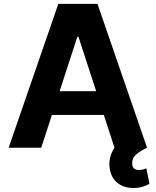

<svg xmlns="http://www.w3.org/2000/svg" viewBox="-20 -747 788 971"><path d="M188.6 0H23.8L274.9 -727.3H473L723.7 0H558.9L505 -165.8H242.5ZM281.6 -285.9H466.3L376.8 -561.1H371.1ZM654.8 203.8Q607.6 203.8 575.8 179.5Q544 155.2 535.9 110.1Q527.3 66.8 546 23.4Q564.6 -19.9 611.5 -40.8L724.1 0Q690.7 15.6 669.4 33.7Q648.1 51.8 648.4 77.4Q647.7 112.9 682.9 112.9Q695 112.9 704 109.9Q713.1 106.9 720.2 104.4L735.8 182.5Q722.7 190 702.4 196.9Q682.2 203.8 654.8 203.8Z"/></svg>

Font: Inter Zeller
Style: Bold
Weight: 700
Designer: Rasmus Andersson; Joe Bland
Foundry: zeller
Version: Version 3.015;git-dec3a8cb1